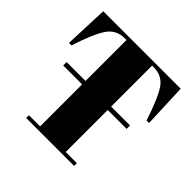

<svg xmlns="http://www.w3.org/2000/svg" viewBox="-176 -867 1034 1034"><g transform="rotate(45 341.5 -350.0)"><path d="M636 -700 646 -449H627Q583 -582 549 -630.5Q515 -679 451 -679H439V-367H583V-341H439V-21H524V0H159V-21H244V-341H100V-367H244V-679H231Q167 -679 132 -628.5Q97 -578 55 -449H36L46 -700Z"/></g></svg>

Font: Abril Fatface
Style: Regular
Weight: 400
Designer: Veronika Burian, Jos Scaglione
Foundry: TypeTogether
Version: Version 1.001